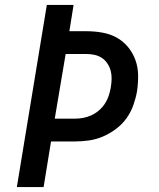

<svg xmlns="http://www.w3.org/2000/svg" viewBox="-20 -755 640 775"><path d="M48 0 169 -735H277L260 -629H329Q361 -629 392.5 -623.5Q424 -618 450.5 -603.5Q477 -589 496.5 -565.5Q516 -542 526.5 -513Q537 -484 537.5 -451.5Q538 -419 533 -386Q528 -358 518 -330Q508 -302 490.5 -277.5Q473 -253 447.5 -234Q422 -215 394.5 -203.5Q367 -192 338.5 -188Q310 -184 281 -184H186L156 0ZM201 -276H281Q298 -276 315 -279Q332 -282 348.5 -289.5Q365 -297 379 -309Q393 -321 403 -336Q413 -351 418.5 -367.5Q424 -384 427 -401Q430 -418 430.5 -435.5Q431 -453 427 -468.5Q423 -484 414 -498Q405 -512 391.5 -521Q378 -530 362 -533.5Q346 -537 329 -537H245Z"/></svg>

Font: Iosevka Aile Semibold
Style: Italic
Weight: 600
Italic angle: -9°
Designer: Belleve Invis
Foundry: Belleve Invis
Version: Version 31.1.0; ttfautohint (v1.8.4)